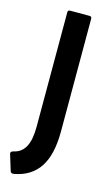

<svg xmlns="http://www.w3.org/2000/svg" viewBox="-135 -701 522 900"><g transform="rotate(15 125.5 -251.0)"><path d="M33 152Q17 155 14 145L-10 67Q-14 55 2 51Q40 43 58.5 9Q77 -25 77 -89V-644Q77 -655 88 -655H182Q193 -655 193 -644V-97Q193 16 153 76.5Q113 137 33 152Z"/></g></svg>

Font: Sofia Sans Semi Condensed
Style: Bold
Weight: 700
Designer: Botio Nikoltchev, Ani Petrova
Foundry: lettersoup
Version: Version 4.100; ttfautohint (v1.8.4.7-5d5b)